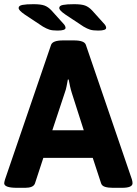

<svg xmlns="http://www.w3.org/2000/svg" viewBox="-20 -895 653 917"><path d="M61 2Q0 2 0 -20Q0 -24 1.5 -28.5Q3 -33 4 -38L224 -681Q232 -702 281 -702H333Q383 -702 390 -681L610 -38Q613 -28 613 -20Q613 2 563 2H519Q497 2 482 -2.5Q467 -7 463 -19L423 -141H187L147 -19Q143 -8 131 -3Q119 2 101 2ZM230 -273H380L323 -451Q318 -467 314.5 -483Q311 -499 308 -515H304Q301 -499 298 -483Q295 -467 289 -451ZM255 -749Q230 -749 216 -753.5Q202 -758 185 -768L99 -825Q83 -836 76 -843.5Q69 -851 69 -857Q69 -868 87 -871.5Q105 -875 140 -875Q175 -875 192.5 -868.5Q210 -862 226 -845L280 -785Q288 -777 290.5 -771.5Q293 -766 293 -762Q293 -749 255 -749ZM449 -749Q424 -749 410 -753.5Q396 -758 379 -768L293 -825Q277 -836 270 -843.5Q263 -851 263 -857Q263 -868 281 -871.5Q299 -875 334 -875Q369 -875 386.5 -868.5Q404 -862 420 -845L474 -785Q482 -777 484.5 -771.5Q487 -766 487 -762Q487 -749 449 -749Z"/></svg>

Font: Asap
Style: Regular
Weight: 400
Designer: Pablo Cosgaya
Foundry: Omnibus-Type
Version: Version 3.001